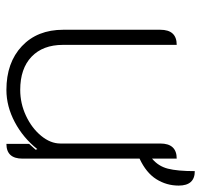

<svg xmlns="http://www.w3.org/2000/svg" viewBox="-34 -570 613 584"><g transform="rotate(90 272.0 -277.5)"><path d="M462 -396V-40Q462 9 417 9V-60L435 -80L433 -85Q399 -42 351 -16.5Q303 9 253 9Q170 9 120 -38Q70 -85 70 -164V-459Q70 -509 116 -509V-163Q116 -102 152 -67.5Q188 -33 253 -33Q294 -33 331.5 -50.5Q369 -68 392.5 -96.5Q416 -125 416 -155V-459Q416 -509 462 -509V-434Q485 -453 492.5 -482Q500 -511 500 -564Q544 -564 544 -515Q544 -478 524.5 -447Q505 -416 462 -396Z"/></g></svg>

Font: K2D Thin
Style: Regular
Weight: 100
Designer: Katatrad Aksorn Co.,Ltd.
Foundry: Cadson Demak Co.,Ltd.
Version: Version 1.000; ttfautohint (v1.6)